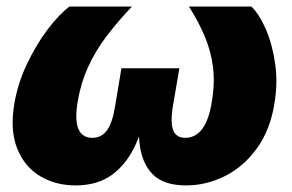

<svg xmlns="http://www.w3.org/2000/svg" viewBox="-20 -561 895 589"><path d="M211.9 7.8Q150.4 7.8 102.8 -20.8Q55.2 -49.3 32.7 -105.5Q10.3 -161.6 23.9 -242.7Q34.7 -305.7 62.7 -364.7Q90.8 -423.8 126 -470.5Q161.1 -517.1 193.4 -541H384.8Q340.8 -494.6 306.6 -449.5Q272.5 -404.3 250.2 -355.5Q228 -306.6 218.3 -249.5Q209 -192.9 220.5 -165.5Q231.9 -138.2 263.2 -138.2Q291.5 -138.2 308.1 -161.1Q324.7 -184.1 332.5 -231.9L352.5 -351.6H530.3L509.8 -231.9Q502.4 -184.1 511.5 -161.1Q520.5 -138.2 548.8 -138.2Q579.6 -138.2 600.3 -165.5Q621.1 -192.9 629.9 -249.5Q639.6 -307.1 633.3 -356Q627 -404.8 607.9 -450Q588.9 -495.1 559.6 -541H751Q775.9 -517.1 795.9 -470.5Q815.9 -423.8 824.2 -364.7Q832.5 -305.7 821.8 -242.7Q808.6 -161.6 767.8 -105.5Q727.1 -49.3 669.9 -20.8Q612.8 7.8 550.8 7.8Q482.4 7.8 448.7 -26.1Q415 -60.1 408.2 -120.6Q401.4 -181.2 413.6 -260.7H438.5Q424.3 -181.2 397.5 -120.6Q370.6 -60.1 325.4 -26.1Q280.3 7.8 211.9 7.8Z"/></svg>

Font: Inter 17pt Black
Style: Italic
Weight: 900
Italic angle: -9.3988°
Version: Version 4.001;git-66647c0bb